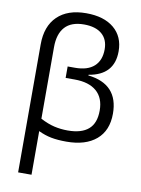

<svg xmlns="http://www.w3.org/2000/svg" viewBox="-106 -835 839 1145"><g transform="rotate(10 314.0 -262.5)"><path d="M321.8 -765.1Q429.2 -765.1 490 -714.4Q550.8 -663.6 550.8 -574.2Q550.8 -430.7 397.9 -405.8V-401.9Q582 -381.3 582 -202.1Q582 -100.1 517.6 -45.2Q453.1 9.8 336.9 9.8Q283.7 9.8 244.6 2.2Q205.6 -5.4 167 -23.9V240.2H85.9V-535.2Q85.9 -645 147.7 -705.1Q209.5 -765.1 321.8 -765.1ZM320.8 -696.8Q243.7 -696.8 205.3 -654.8Q167 -612.8 167 -532.2V-99.1Q212.4 -75.2 251.7 -66.2Q291 -57.1 333 -57.1Q416.5 -57.1 458.7 -93.8Q501 -130.4 501 -207Q501 -283.7 454.6 -323.7Q408.2 -363.8 321.8 -363.8H267.1V-433.1H312Q387.7 -433.1 427.2 -469Q466.8 -504.9 466.8 -571.8Q466.8 -631.8 428.7 -664.3Q390.6 -696.8 320.8 -696.8Z"/></g></svg>

Font: Open Sans ACDW
Style: acdw
Weight: 400
Foundry: Ascender Corporation
Version: Version 1.10